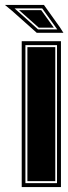

<svg xmlns="http://www.w3.org/2000/svg" viewBox="-79 -758 277 778"><path d="M164 -647 178 -625H70L-30 -714L-59 -738H99ZM153 -639 92 -724H-20L75 -639ZM139 -646H78L-2 -717H88ZM9 0V-591H168V0ZM24 -16H152V-575H24ZM32 -24V-567H145V-24Z"/></svg>

Font: Alumni Sans Collegiate One
Style: Regular
Weight: 400
Designer: Robert E. Leuschke
Foundry: Robert E. Leuschke
Version: Version 1.100